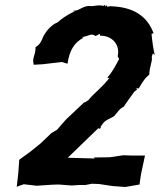

<svg xmlns="http://www.w3.org/2000/svg" viewBox="-20 -742 639 768"><path d="M362 -598C369 -602 375 -600 377 -612L373 -607C381 -606 381 -603 380 -599C426 -601 461 -565 451 -519C451 -509 457 -511 456 -505C443 -481 427 -450 411 -434C409 -428 415 -430 419 -432C388 -391 356 -370 334 -342L322 -334L315 -331L244 -264L208 -223L186 -210L142 -168L101 -135L57 -103L53 -48L47 5L75 -5L127 1L186 -3L214 -4L268 0L295 -2H322L347 -7L376 -6L429 2L481 6L538 -4L544 -45L560 -120H502L473 -121L419 -113L355 -112L360 -108L251 -111L373 -229L379 -227L385 -232L381 -233L391 -247C402 -263 418 -266 436 -277C450 -292 458 -308 475 -315C488 -336 507 -360 517 -375C529 -385 531 -382 524 -391C538 -384 532 -392 535 -388C543 -403 561 -433 577 -443C578 -477 591 -499 587 -513C591 -529 590 -531 599 -522C593 -548 589 -575 586 -608C586 -603 595 -613 595 -607C569 -680 511 -714 424 -717C427 -719 412 -715 410 -715C413 -710 410 -720 409 -715C404 -727 403 -717 402 -714C400 -728 395 -719 393 -718C377 -725 350 -715 341 -718C315 -720 300 -702 280 -699C281 -703 282 -703 275 -696C276 -703 270 -702 280 -698C243 -679 226 -667 211 -653C191 -645 169 -626 153 -596C147 -579 140 -564 122 -553C123 -521 107 -511 115 -483L150 -485L228 -494L250 -487C257 -538 277 -573 314 -591C307 -592 308 -595 316 -595C335 -599 346 -610 362 -598Z"/></svg>

Font: Asimov Print
Style: DIt
Weight: 250
Width: 0
Designer: Google
Version: Version 2.000980: 2014